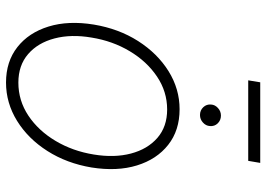

<svg xmlns="http://www.w3.org/2000/svg" viewBox="-141 -715 867 625"><g transform="rotate(90 292.5 -402.5)"><path d="M248.6 11.4Q180.4 11.4 133.3 -25.6Q86.3 -62.5 66.4 -127Q46.5 -191.4 60 -274.5Q73.5 -355.5 113.6 -418.5Q153.8 -481.5 211.6 -517.6Q269.5 -553.6 335.6 -553.6Q404.5 -553.6 451.5 -516.5Q498.6 -479.4 518.5 -414.8Q538.4 -350.1 525.2 -267Q511.7 -186.4 471.6 -123.4Q431.5 -60.4 373.4 -24.5Q315.3 11.4 248.6 11.4ZM248.9 -28.8Q307.5 -28.8 356.5 -61.4Q405.5 -94.1 438.7 -149.9Q471.9 -205.6 483 -274.5Q494 -341.3 479.8 -395.2Q465.6 -449.2 429 -481.2Q392.4 -513.1 336.3 -513.1Q278.4 -513.1 229.2 -480.1Q180 -447.1 146.7 -391.3Q113.3 -335.6 102.3 -267Q90.9 -200.6 105.1 -146.5Q119.3 -92.3 156.1 -60.5Q192.8 -28.8 248.9 -28.8ZM354.4 -620Q339.1 -620 329 -630.7Q318.9 -641.3 320.3 -656.2Q321 -669 331.7 -678.6Q342.3 -688.2 356.2 -688.2Q371.4 -688.2 381.6 -677.7Q391.7 -667.3 390.3 -652.3Q389.6 -639.2 378.9 -629.6Q368.3 -620 354.4 -620ZM510.3 -816.1 503.6 -777H241.5L247.9 -816.1Z"/></g></svg>

Font: Inter UI Extra Light
Style: Italic
Weight: 200
Italic angle: -9.39999°
Designer: Rasmus Andersson
Foundry: rsms
Version: 3.2;8d6f07862